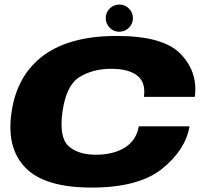

<svg xmlns="http://www.w3.org/2000/svg" viewBox="-20 -844 930 868"><path d="M394 4Q606.5 4 712.2 -80.5Q818 -165 837 -273H607.5Q596.5 -209.5 544.5 -177Q492.5 -144.5 413.5 -144.5Q332.5 -144.5 289.5 -184Q246.5 -223.5 262.5 -339Q279.5 -459.5 340.2 -496.2Q401 -533 482 -533Q561.5 -533 600.8 -502Q640 -471 630.5 -406H860.5Q876 -516 798 -598.8Q720 -681.5 507.5 -681.5Q296.5 -681.5 177 -593.5Q57.5 -505.5 32.5 -339Q7.5 -176 94.8 -86Q182 4 394 4ZM518.5 -700.5Q545 -700.5 563 -718.8Q581 -737 581 -762Q581 -787.5 562.8 -805.5Q544.5 -823.5 519.5 -823.5Q494 -823.5 476 -805.5Q458 -787.5 458 -762Q458 -737 475.8 -718.8Q493.5 -700.5 518.5 -700.5Z"/></svg>

Font: Anybody Expanded ExtraBold
Style: Italic
Weight: 800
Width: 7
Italic angle: -10°
Version: Version 1.113;gftools[0.9.25]